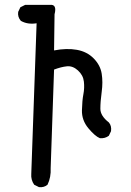

<svg xmlns="http://www.w3.org/2000/svg" viewBox="-20 -770 540 792"><path d="M141 2 121 -8Q107 -28 109 -53L131 -674Q94 -668 66 -684Q52 -700 55 -721L64 -740L84 -750H186Q216 -753 205 -711L203 -562Q255 -572 297 -564.5Q339 -557 366.5 -529Q394 -501 399.5 -466Q405 -431 399.5 -391Q394 -351 394 -321.5Q394 -292 429 -265Q441 -251 438 -229L429 -210Q413 -198 392 -200Q372 -208 344.5 -241Q317 -274 318 -315Q319 -356 324 -381.5Q329 -407 326 -433.5Q323 -460 301.5 -479.5Q280 -499 256 -496.5Q232 -494 203 -483L189 -77Q191 -39 176 -8Q162 4 141 2Z"/></svg>

Font: NaniFont Regular
Style: Regular
Weight: 400
Designer: Nanigashitei
Version: Version 1.036